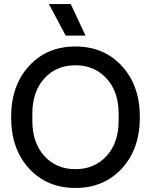

<svg xmlns="http://www.w3.org/2000/svg" viewBox="-20 -920 746 950"><path d="M583 -86.5Q494 10 353 10Q212 10 123.5 -86.5Q35 -183 35 -340Q35 -497 123.5 -593.5Q212 -690 353 -690Q494 -690 583 -593.5Q672 -497 672 -340Q672 -183 583 -86.5ZM140 -323Q140 -214 199 -148.5Q258 -83 353 -83Q448 -83 507.5 -148.5Q567 -214 567 -323V-357Q567 -466 507.5 -531.5Q448 -597 353 -597Q258 -597 199 -531.5Q140 -466 140 -357ZM222 -900H330L403 -744H305Z"/></svg>

Font: TASA Orbiter Display Medium
Style: Regular
Weight: 500
Designer: Weizhong Zhang
Version: Version 1.000;Glyphs 3.1.2 (3151)